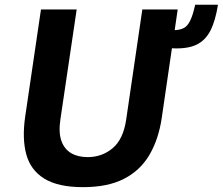

<svg xmlns="http://www.w3.org/2000/svg" viewBox="-20 -762 919 792"><path d="M322.8 10Q219.4 10 162.7 -25.2Q106 -60.3 88.4 -125.4Q70.8 -190.4 83.8 -280.2L149 -723H296.3L229.1 -269.4Q221.1 -215.4 233.2 -181.1Q245.3 -146.8 273.4 -130.3Q301.5 -113.9 341.5 -113.9Q401 -113.9 444.9 -150.9Q488.8 -187.9 500.6 -269.4L567.1 -723H713L700.6 -637.7Q723 -638.5 738.1 -646.3Q753.2 -654.1 764.3 -676.4Q775.5 -698.8 785.1 -742.4H879.1Q868.7 -676.2 847.8 -635.4Q826.8 -594.6 789.1 -577Q751.4 -559.5 689.2 -562.9L647.2 -275.6Q634.2 -187.8 596.8 -123.8Q559.5 -59.7 492.4 -24.9Q425.3 10 322.8 10Z"/></svg>

Font: Public Sans Thin
Style: Italic
Weight: 100
Italic angle: -8°
Designer: The Public Sans project authors (U.S. Web Design System). Libre Franklin designed by Pablo Impallari and Rodrigo Fuenzal
Version: Version 2.000